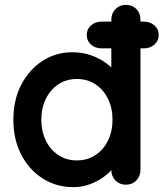

<svg xmlns="http://www.w3.org/2000/svg" viewBox="-20 -760 673 790"><path d="M498 -740Q524 -740 541 -723Q558 -706 558 -679V-61Q558 -35 541 -17.5Q524 0 498 0Q472 0 455 -17.5Q438 -35 438 -61V-110L460 -101Q460 -88 446 -69.5Q432 -51 408 -33Q384 -15 351.5 -2.5Q319 10 281 10Q212 10 156 -25.5Q100 -61 67.5 -123.5Q35 -186 35 -267Q35 -349 67.5 -411.5Q100 -474 155 -509.5Q210 -545 277 -545Q320 -545 356 -532Q392 -519 418.5 -499Q445 -479 459.5 -458.5Q474 -438 474 -424L438 -411V-679Q438 -705 455 -722.5Q472 -740 498 -740ZM296 -100Q340 -100 373 -122Q406 -144 424.5 -182Q443 -220 443 -267Q443 -315 424.5 -353Q406 -391 373 -413Q340 -435 296 -435Q253 -435 220 -413Q187 -391 168.5 -353Q150 -315 150 -267Q150 -220 168.5 -182Q187 -144 220 -122Q253 -100 296 -100ZM398 -561Q372 -561 354.5 -576.5Q337 -592 337 -617Q337 -640 354.5 -655.5Q372 -671 398 -671H572Q598 -671 615.5 -655.5Q633 -640 633 -617Q633 -592 615.5 -576.5Q598 -561 572 -561Z"/></svg>

Font: Quicksand Light
Style: Bold
Weight: 700
Version: Version 3.004